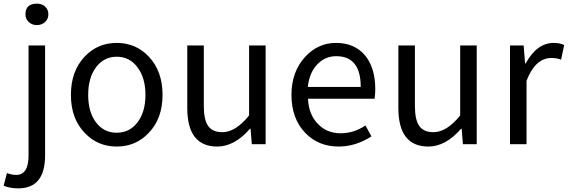

<svg xmlns="http://www.w3.org/2000/svg" viewBox="-64 -793 3123 1056"><path d="M-44 229 -26 159Q2 169 25 169Q93 169 93 62V-543H184V62Q184 243 36 243Q-6 243 -44 229ZM94 -672Q76 -689 76 -714Q76 -773 139 -773Q166 -773 184 -757Q202 -741 202 -714Q202 -689 184 -672Q165 -655 139 -655Q112 -655 94 -672Z M402 -62Q326 -141 326 -271Q326 -402 402 -482Q473 -557 578 -557Q683 -557 754 -482Q830 -402 830 -271Q830 -141 754 -62Q683 13 578 13Q473 13 402 -62ZM692 -120Q736 -177 736 -271Q736 -365 692 -423Q649 -481 578 -481Q508 -481 464 -423Q421 -365 421 -271Q421 -177 464 -120Q507 -63 578 -63Q649 -63 692 -120Z M966 -199V-543H1057V-210Q1057 -134 1081 -100Q1105 -66 1159 -66Q1232 -66 1306 -158V-543H1397V0H1321L1314 -85H1311Q1226 13 1131 13Q966 13 966 -199Z M1615 -62Q1539 -141 1539 -271Q1539 -398 1614 -480Q1685 -557 1784 -557Q1886 -557 1944 -488Q2000 -420 2000 -302Q2000 -276 1996 -250H1630Q1634 -163 1684 -112Q1733 -60 1810 -60Q1882 -60 1946 -103L1979 -43Q1892 13 1799 13Q1687 13 1615 -62ZM1920 -315Q1920 -484 1785 -484Q1725 -484 1682 -440Q1637 -393 1629 -315Z M2127 -199V-543H2218V-210Q2218 -134 2242 -100Q2266 -66 2320 -66Q2393 -66 2467 -158V-543H2558V0H2482L2475 -85H2472Q2387 13 2292 13Q2127 13 2127 -199Z M2741 -543H2816L2824 -444H2827Q2889 -557 2981 -557Q3016 -557 3039 -545L3022 -465Q2999 -474 2969 -474Q2880 -474 2832 -349V0H2741Z"/></svg>

Font: Noto Sans Tobesmart edit
Style: Regular
Weight: 400
Designer: Ryoko NISHIZUKA  (kana & ideographs); Paul D. Hunt (Latin, Greek & Cyrillic); Wenlong ZHANG  (bopomofo); Sandoll Communi
Foundry: Adobe Systems Incorporated
Version: Version 1.005 Oct 7, 2021